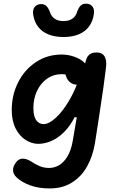

<svg xmlns="http://www.w3.org/2000/svg" viewBox="-20 -839 660 1073"><path d="M72.5 152.2Q53.5 134.3 52.8 112.7Q52.2 91.1 69.7 67.9Q85.1 47.7 106.9 47.6Q128.8 47.6 152.9 62.8Q178.4 79.8 202.5 89.7Q226.6 99.6 254.4 99.6Q282.7 99.6 308.7 85.1Q334.8 70.6 355.5 37.5Q376.2 4.4 385.9 -48.2Q389.7 -65.9 406.3 -167.5Q420.1 -253 433.5 -341.6Q446.8 -430.2 452.2 -466.7Q457.2 -495 463.5 -511.2Q469.7 -527.3 483.1 -536.5Q496.6 -545.8 520.4 -545.8Q551.1 -545.8 564.3 -523.7Q577.5 -501.6 572.5 -462.5Q565.8 -408.2 557.7 -349Q546.1 -269.1 533.6 -186.9Q521.1 -104.7 510.6 -38.6Q498.7 32.9 467.5 89.7Q436.3 146.5 383.5 180.3Q330.7 214.1 257.2 214.1Q196.8 214.1 149.8 197.3Q102.8 180.5 72.5 152.2ZM45.6 -224Q45.6 -308.7 81.8 -379.7Q118 -450.8 181.7 -492.5Q245.4 -534.2 324.1 -534.2Q360.4 -534.2 395 -522.2Q429.5 -510.3 451.3 -489.2Q473.2 -468 473.2 -442.2Q473.2 -409.7 456.5 -387.7Q439.8 -365.7 412.3 -365.7Q392.5 -365.7 376.9 -375.4Q361.2 -385.2 352.3 -404.5Q343.3 -423.9 344.2 -451.3H405.1V-391.1Q395.8 -400.2 383.8 -407.7Q371.8 -415.2 356.9 -419.9Q342 -424.6 326.8 -424.6Q278.8 -424.6 242.2 -398.6Q205.8 -372.6 186.1 -329.3Q166.5 -286 166.5 -235Q166.5 -208.6 172.5 -188.5Q178.6 -168.5 191.8 -157Q205 -145.5 224.8 -145.5Q252.5 -145.5 290.3 -179.2Q328.1 -212.9 365.5 -275.6Q402.9 -338.2 428.8 -420.2H478.5L441.3 -183.9H397Q370.1 -131.4 335.2 -98.1Q300.4 -64.8 264.2 -50Q228 -35.1 193.6 -35.1Q158.3 -35.1 124.2 -56.2Q90.1 -77.2 67.8 -120.1Q45.6 -162.9 45.6 -224ZM165.9 -755Q161.2 -782.4 172.5 -798.4Q183.8 -814.3 206 -816Q227 -817.2 238.8 -805.9Q250.7 -794.6 259.7 -769.9Q267 -746.4 286.5 -733.8Q306 -721.2 335.2 -721.2Q364.4 -721.2 383.9 -734.3Q403.4 -747.4 410.8 -772.4L411.2 -773.8Q417.2 -789.8 423.8 -799.7Q430.4 -809.6 440.3 -814.5Q450.2 -819.3 464.2 -818.5Q486.5 -816.8 497.7 -801Q508.9 -785.1 504.2 -758Q498.2 -718.3 476.9 -690.1Q455.7 -661.9 419.9 -647.1Q384.2 -632.2 335.2 -632.2Q285.8 -632.2 250 -646.9Q214.2 -661.6 193.1 -689.1Q172 -716.7 165.9 -755Z"/></svg>

Font: Monaspace Radon Var
Style: Regular
Weight: 400
Designer: Riley Cran and the Lettermatic Team
Version: Version 1.000 (Monaspace Radon Var)